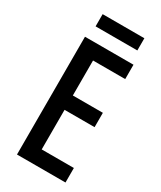

<svg xmlns="http://www.w3.org/2000/svg" viewBox="-215 -936 843 1008"><g transform="rotate(30 206.0 -431.5)"><path d="M346 -863H93V-789H346ZM366 0V-88H171V-328H353V-415H171V-627H366V-714H72V0Z"/></g></svg>

Font: Noto Sans Malayalam ExtraCondensed Medium
Style: Regular
Weight: 500
Width: 2
Designer: Jelle Bosma - Monotype Design Team
Foundry: Monotype Imaging Inc.
Version: Version 2.104